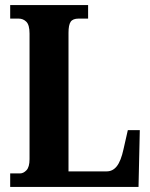

<svg xmlns="http://www.w3.org/2000/svg" viewBox="-20 -734 591 754"><path d="M20 0V-53H59Q72 -53 84 -65.5Q96 -78 96 -109V-602Q96 -636 83.5 -648.5Q71 -661 53 -661H20V-714H326V-661H289Q266 -661 257.5 -648.5Q249 -636 249 -605V-61H399Q423 -61 439 -81.5Q455 -102 465 -148L482 -223H529L524 0Z"/></svg>

Font: Noto Serif Khmer ExtraCondensed ExtraBold
Style: Regular
Weight: 800
Width: 2
Designer: Danh Hong and the Monotype Design Team
Foundry: Monotype Imaging Inc.
Version: Version 2.004; ttfautohint (v1.8.4.7-5d5b)